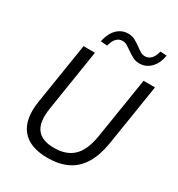

<svg xmlns="http://www.w3.org/2000/svg" viewBox="-213 -1050 1105 1194"><g transform="rotate(30 339.5 -453.0)"><path d="M308 9Q243 9 196.5 -9Q150 -27 122 -62Q94 -97 85 -148.5Q76 -200 87 -268L156 -705H238L169 -267Q152 -163 188 -114Q224 -65 312 -65Q401 -65 450.5 -113Q500 -161 517 -265L587 -705H669L599 -262Q584 -171 547.5 -110.5Q511 -50 451.5 -20.5Q392 9 308 9ZM281 -781 234 -785Q242 -824 259 -852.5Q276 -881 302 -896.5Q328 -912 359 -912Q387 -912 409.5 -899.5Q432 -887 451 -873Q468 -860 484 -850.5Q500 -841 517 -841Q543 -841 561 -860.5Q579 -880 587 -915L633 -912Q623 -853 589.5 -819Q556 -785 510 -785Q481 -785 459 -797.5Q437 -810 417 -824Q400 -836 384.5 -845.5Q369 -855 351 -855Q325 -855 307.5 -836Q290 -817 281 -781Z"/></g></svg>

Font: Nunito Sans 10pt SemiCondensed
Style: Italic
Weight: 400
Width: 4
Italic angle: -9°
Designer: Vernon Adams
Foundry: Vernon Adams
Version: Version 3.101;gftools[0.9.27]